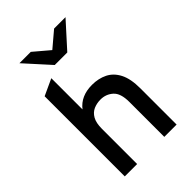

<svg xmlns="http://www.w3.org/2000/svg" viewBox="-263 -1030 1142 1142"><g transform="rotate(-45 308.0 -459.5)"><path d="M90.5 0V-674L194.5 -722V-459.5Q243.5 -523 337.5 -523Q392 -523 434.8 -501.8Q477.5 -480.5 502 -432.8Q526.5 -385 526.5 -305V0H423V-294Q423 -367 390 -396.2Q357 -425.5 312 -425.5Q280 -425.5 253.2 -413.8Q226.5 -402 210.5 -373.8Q194.5 -345.5 194.5 -296V0ZM264.5 -763 123.5 -919H219L317 -836L415 -919H511L370 -763Z"/></g></svg>

Font: Overpass Mono Light SemiBold
Style: Regular
Weight: 600
Monospace: yes
Version: Version 4.000